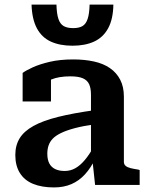

<svg xmlns="http://www.w3.org/2000/svg" viewBox="-20 -809 650 840"><path d="M394 -327V-265Q344 -258 308 -248.5Q272 -239 248 -227.5Q224 -216 211 -202.5Q198 -189 192.5 -172.5Q187 -156 187 -137Q187 -110 196 -93.5Q205 -77 222 -69Q239 -61 263 -61Q288 -61 309.5 -73Q331 -85 351.5 -109.5Q372 -134 393 -172L398 -117Q378 -75 352 -46.5Q326 -18 292.5 -3.5Q259 11 216 11Q163 11 125 -4.5Q87 -20 67 -52Q47 -84 47 -131Q47 -173 66 -204Q85 -235 126.5 -258Q168 -281 234 -297.5Q300 -314 394 -327ZM396 0 384 -112 378 -113V-394Q378 -423 370 -440.5Q362 -458 342.5 -466.5Q323 -475 288 -475Q237 -475 204 -461Q171 -447 157 -431Q152 -437 153 -445.5Q154 -454 160 -461.5Q166 -469 177 -474.5Q188 -480 203 -481V-365H79V-490Q94 -501 123.5 -514.5Q153 -528 197.5 -538.5Q242 -549 300 -549Q350 -549 391 -540Q432 -531 461 -511Q490 -491 506 -460Q522 -429 522 -386V-101Q522 -90 529.5 -83.5Q537 -77 551 -73.5Q565 -70 585 -67L591 -65V0ZM297 -609Q242 -609 202.5 -627Q163 -645 141.5 -685Q120 -725 118 -789H227Q228 -749 235.5 -726.5Q243 -704 258.5 -695Q274 -686 300 -686Q326 -686 341 -695Q356 -704 363.5 -726.5Q371 -749 372 -789H476Q475 -725 453 -685Q431 -645 391.5 -627Q352 -609 297 -609Z"/></svg>

Font: Roboto Serif SemiBold
Style: Regular
Weight: 600
Designer: Greg Gazdowicz
Foundry: Commercial Type
Version: Version 1.008